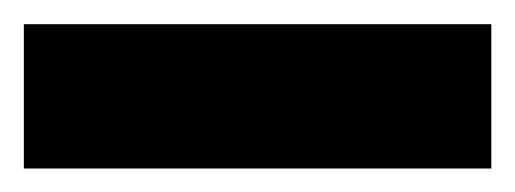

<svg xmlns="http://www.w3.org/2000/svg" viewBox="-20 27 432 161"><path d="M392 47.3V168.3H0V47.3Z"/></svg>

Font: Nata Sans
Style: Regular
Weight: 400
Designer: Daniel Uzquiano Cruz
Version: Version 1.001